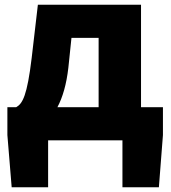

<svg xmlns="http://www.w3.org/2000/svg" viewBox="-20 -589 716 806"><path d="M280 -430H394V-139H221C243 -180 259 -235 267 -305ZM572 -139V-569H139L113 -346C94 -188 75 -154 48 -139H11V-22L29 197H182V0H494V197H647L664 -22V-139Z"/></svg>

Font: Noto Sans CJK KR Black
Style: Regular
Weight: 900
Designer: Ryoko NISHIZUKA (kana & ideographs); Paul D. Hunt (Latin, Greek & Cyrillic); Wenlong ZHANG (bopomofo); Sandoll Communica
Foundry: Adobe Systems Incorporated
Version: Version 1.004;PS 1.004;hotconv 1.0.82;makeotf.lib2.5.63406